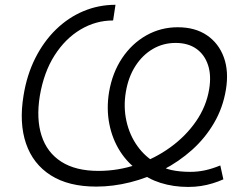

<svg xmlns="http://www.w3.org/2000/svg" viewBox="-20 -757 1029 789"><path d="M753.4 11.2Q692.4 11.2 639.4 -5.6Q586.4 -22.5 554.7 -51.8Q505.9 -84.5 473.6 -135Q441.4 -185.5 429.2 -248Q417 -310.5 428.2 -378.9Q441.9 -458.5 481.9 -518.3Q522 -578.1 581.3 -611.6Q640.6 -645 710.4 -645Q781.7 -645 830.3 -612.1Q878.9 -579.1 899.9 -521.2Q920.9 -463.4 908.2 -387.7Q896 -314 859.6 -251.7Q823.2 -189.5 769.3 -141.1Q715.3 -92.8 650.1 -59.1Q585 -25.4 514.6 -7.8Q444.3 9.8 375.5 9.8Q261.7 9.8 188.7 -36.6Q115.7 -83 86.9 -167.2Q58.1 -251.5 76.7 -364.3Q90.3 -449.2 125 -518.1Q159.7 -586.9 210.2 -636Q260.7 -685.1 323 -711.2Q385.3 -737.3 454.6 -737.3L444.8 -672.9Q373.5 -672.9 311 -635.7Q248.5 -598.6 204.3 -529.5Q160.2 -460.4 143.6 -362.8Q128.4 -268.6 150.9 -199.2Q173.3 -129.9 232.2 -92.3Q291 -54.7 384.8 -54.7Q464.8 -54.7 541 -80.3Q617.2 -106 680.4 -151.9Q743.7 -197.8 785.6 -258.5Q827.6 -319.3 839.4 -389.6Q849.1 -447.3 834.7 -490.2Q820.3 -533.2 786.4 -556.9Q752.4 -580.6 701.7 -580.6Q650.4 -580.6 607.9 -555.7Q565.4 -530.8 536.4 -485.6Q507.3 -440.4 497.1 -378.9Q486.8 -317.4 499.5 -259.8Q512.2 -202.1 544.7 -156.7Q577.1 -111.3 625 -85Q649.9 -65.9 684.3 -58.3Q718.8 -50.8 762.7 -50.8Q792 -50.8 821.3 -56.9Q850.6 -63 885.3 -77.1L897.9 -20Q877 -10.7 854 -3.7Q831.1 3.4 806.2 7.3Q781.2 11.2 753.4 11.2Z"/></svg>

Font: Inter 16pt Light
Style: Italic
Weight: 300
Italic angle: -9.3988°
Version: Version 4.001;git-66647c0bb